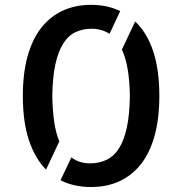

<svg xmlns="http://www.w3.org/2000/svg" viewBox="-20 -751 735 776"><path d="M350.6 -634.8Q314.5 -634.8 285.2 -621.1Q255.9 -607.4 235.4 -574.7Q214.8 -542 203.6 -490.2Q192.4 -438.5 191.4 -363.3Q192.4 -303.7 199.2 -257.8Q206.1 -211.9 219.7 -179.7L166 -65.4Q121.1 -111.3 96.7 -185.1Q72.3 -258.8 72.3 -363.3Q72.3 -454.1 91.3 -522.9Q110.4 -591.8 146 -637.7Q181.6 -683.6 232.9 -707.5Q284.2 -731.4 347.7 -731.4Q415 -731.4 465.8 -706.1L422.9 -614.3Q390.6 -634.8 350.6 -634.8ZM526.4 -664.1Q574.2 -619.1 599.1 -543.9Q624 -468.8 624 -363.3Q624 -272.5 605 -203.1Q585.9 -133.8 549.8 -87.9Q513.7 -42 462.9 -18.6Q412.1 4.9 347.7 4.9Q278.3 4.9 224.6 -22.5L268.6 -115.2Q298.8 -90.8 344.7 -90.8Q380.9 -90.8 410.6 -105Q440.4 -119.1 460.9 -151.4Q481.4 -183.6 492.7 -235.8Q503.9 -288.1 504.9 -363.3Q503.9 -424.8 496.1 -470.7Q488.3 -516.6 473.6 -548.8Q472.7 -549.8 472.7 -550.8Z"/></svg>

Font: Allerta Stencil
Style: Regular
Weight: 400
Designer: Matt McInerney
Foundry: Matt McInerney
Version: Version 1.02